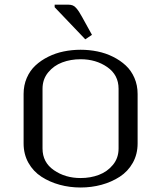

<svg xmlns="http://www.w3.org/2000/svg" viewBox="-20 -812 707 842"><path d="M219.7 -780.3V-791.5H280.3Q291 -791.5 299.3 -788.1Q307.6 -784.7 314.9 -775.9Q322.3 -767.1 327.4 -759Q332.5 -751 341.8 -734.4Q343.8 -731 344.7 -729L383.3 -659.2L354 -639.6ZM166.5 -160.6Q166.5 -100.1 216.3 -65.7Q266.1 -31.2 333.5 -31.2Q377 -31.2 413.8 -45.2Q450.7 -59.1 475.3 -89.1Q500 -119.1 500 -160.6V-422.9Q500 -483.4 450.4 -517.8Q400.9 -552.2 333.5 -552.2Q290 -552.2 252.9 -538.3Q215.8 -524.4 191.2 -494.4Q166.5 -464.4 166.5 -422.9ZM83.5 -183.1V-399.9Q83.5 -438 97.4 -470.2Q111.3 -502.4 135.5 -524.9Q159.7 -547.4 191.7 -563.2Q223.6 -579.1 259.5 -586.4Q295.4 -593.8 333.5 -593.8Q371.6 -593.8 407.5 -586.4Q443.4 -579.1 475.3 -563.2Q507.3 -547.4 531.5 -524.9Q555.7 -502.4 569.6 -470.2Q583.5 -438 583.5 -399.9V-183.1Q583.5 -135.7 562.3 -97.9Q541 -60.1 505.1 -36.9Q469.2 -13.7 425.3 -1.7Q381.3 10.3 333.5 10.3Q285.6 10.3 241.7 -1.7Q197.8 -13.7 161.9 -36.9Q126 -60.1 104.7 -97.9Q83.5 -135.7 83.5 -183.1Z"/></svg>

Font: Resagnicto
Style: Regular
Weight: 500
Version: Version 0.9991